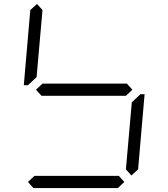

<svg xmlns="http://www.w3.org/2000/svg" viewBox="-20 -956 856 976"><path d="M163 -500 196 -531H625L653 -500L620 -469H191ZM133 -533 122 -523H101L134 -905L168 -936L196 -905L166 -564ZM683 -467 694 -477H715L682 -95L648 -64L620 -95L650 -436ZM612 -31 579 0H150L122 -31L155 -62H584Z"/></svg>

Font: DSEG7 Classic Mini
Style: Light Italic
Weight: 300
Italic angle: -5°
Designer: Keshikan(Twitter:@keshinomi_88pro)
Version: Version 0.46